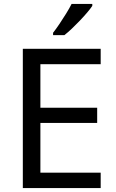

<svg xmlns="http://www.w3.org/2000/svg" viewBox="-20 -964 596 984"><path d="M496 0H97V-714H496V-635H187V-412H478V-334H187V-79H496ZM453 -934Q444 -920 427 -900Q410 -880 389.5 -858.5Q369 -837 348.5 -817.5Q328 -798 310 -784H252V-796Q267 -815 284.5 -841Q302 -867 319 -894.5Q336 -922 347 -944H453Z"/></svg>

Font: Noto Sans Khmer UI
Style: Regular
Weight: 400
Designer: Danh Hong and the Monotype Design Team
Foundry: Monotype Imaging Inc.
Version: Version 2.002